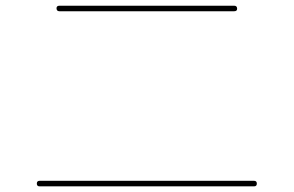

<svg xmlns="http://www.w3.org/2000/svg" viewBox="-20 -700 1040 680"><path d="M190.4 -660.2Q180.7 -660.2 180.2 -669.9Q179.7 -679.7 190.4 -679.7H809.6Q819.3 -679.7 819.8 -669.9Q820.3 -660.2 809.6 -660.2ZM120.1 -40Q110.4 -40 110.4 -49.8Q110.4 -59.6 120.1 -59.6H879.9Q889.6 -59.6 889.6 -49.8Q889.6 -40 879.9 -40Z"/></svg>

Font: Rounded Mgen+ 1mn thin
Style: Regular
Weight: 100
Designer: [Source Han Sans]
Ryoko NISHIZUKA  (kana & ideographs); Paul D. Hunt (Latin, Greek & Cyrillic); Wenlong ZHANG  (bopomofo
Version: Version 1.059.20150602